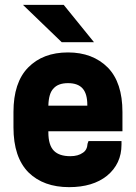

<svg xmlns="http://www.w3.org/2000/svg" viewBox="-20 -751 557 787"><path d="M365.2 -578.1H232.9L74.2 -731H241.2ZM481.9 -212.9H178.2V-209Q178.2 -155.8 201.2 -132.8Q223.1 -110.8 268.1 -110.8Q300.3 -110.8 319.8 -125Q337.4 -136.2 338.9 -162.1L342.8 -172.9H478V-158.2Q478 -79.6 418.9 -30.8Q360.8 16.1 263.2 16.1Q158.7 16.1 97.2 -43.9Q35.2 -106 35.2 -229V-292Q35.2 -412.6 95.2 -474.1Q155.8 -536.1 258.8 -536.1Q359.9 -536.1 421.9 -474.1Q481.9 -412.6 481.9 -292ZM199.2 -388.2Q179.7 -368.7 178.2 -317.9H337.9V-320.8Q337.9 -366.7 318.6 -388.4Q299.3 -410.2 258.8 -410.2Q218.3 -410.2 199.2 -388.2Z"/></svg>

Font: D-DIN-PRO Heavy
Style: Bold
Weight: 900
Designer: Charles Nix
Foundry: CyberFei
Version: Version 1.000;hotconv 1.0.109;makeotfexe 2.5.65596